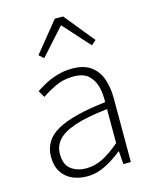

<svg xmlns="http://www.w3.org/2000/svg" viewBox="-122 -895 787 988"><g transform="rotate(-15 271.0 -400.5)"><path d="M218 13Q176 13 141 -2.5Q106 -18 85 -50.5Q64 -83 64 -132Q64 -220 146.5 -266Q229 -312 406 -332Q408 -374 398.5 -412.5Q389 -451 362 -476.5Q335 -502 282 -502Q227 -502 183 -480.5Q139 -459 111 -439L90 -475Q109 -488 138 -504Q167 -520 205 -531.5Q243 -543 286 -543Q349 -543 386 -515.5Q423 -488 438.5 -442Q454 -396 454 -340V0H414L409 -69H406Q366 -36 318 -11.5Q270 13 218 13ZM225 -28Q271 -28 314 -50Q357 -72 406 -114V-295Q297 -283 232.5 -261.5Q168 -240 140 -208.5Q112 -177 112 -134Q112 -76 145.5 -52Q179 -28 225 -28ZM137 -654 267 -814H311L441 -654L416 -632L291 -771H287L162 -632Z"/></g></svg>

Font: Noto Sans TC Thin ExtraLight
Style: Regular
Weight: 250
Version: Version 2.004-H2;hotconv 1.0.118;makeotfexe 2.5.65603